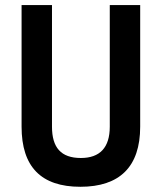

<svg xmlns="http://www.w3.org/2000/svg" viewBox="-20 -713 626 743"><path d="M291 9.8C442.9 9.8 522.5 -67.4 522.5 -222.7V-693.4H404.8V-222.7C404.8 -142.1 366.7 -101.6 293 -101.6C215.8 -101.6 181.2 -142.1 181.2 -222.7V-693.4H63.5V-222.7C63.5 -67.4 139.2 9.8 291 9.8Z"/></svg>

Font: Cascadia Mono SemiBold
Style: Regular
Weight: 600
Monospace: yes
Designer: Aaron Bell
Foundry: Saja Typeworks
Version: Version 2404.023